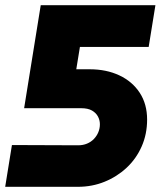

<svg xmlns="http://www.w3.org/2000/svg" viewBox="-29 -720 619 740"><path d="M-9 0 17 -161 272 -160Q291 -160 306.5 -166.5Q322 -173 333 -184.5Q344 -196 350 -210.5Q356 -225 356 -241Q356 -257 348.5 -271Q341 -285 325.5 -294Q310 -303 283 -303H64L128 -700H570L544 -539H279L265 -453H317Q381 -453 431 -429.5Q481 -406 509.5 -362.5Q538 -319 538 -259Q538 -203 517 -155.5Q496 -108 459 -73.5Q422 -39 374 -19.5Q326 0 271 0Z"/></svg>

Font: MuseoModerno Thin ExtraBold
Style: Italic
Weight: 800
Italic angle: -9°
Version: Version 1.003